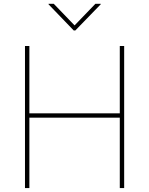

<svg xmlns="http://www.w3.org/2000/svg" viewBox="-20 -963 764 983"><path d="M107.9 0V-727.5H130.4V-382.8H593.3V-727.5H615.7V0H593.3V-360.4H130.4V0ZM255.4 -943.4 361.8 -833 468.3 -943.4H495.6V-940.9L365.7 -807.1H357.4L228.5 -940.9V-943.4Z"/></svg>

Font: Inter 17pt Thin
Style: Regular
Weight: 250
Version: Version 4.001;git-66647c0bb